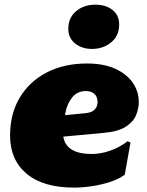

<svg xmlns="http://www.w3.org/2000/svg" viewBox="-20 -809 642 837"><path d="M302.2 8.8Q168 8.8 95.9 -51.8Q23.9 -112.3 23.9 -217.8Q23.9 -313.5 66.4 -384Q108.9 -454.6 184.3 -493.4Q259.8 -532.2 359.4 -532.2Q432.6 -532.2 482.9 -509Q533.2 -485.8 559.1 -447.8Q585 -409.7 585 -364.3Q585 -335.9 573.2 -307.1Q561.5 -278.3 529.1 -257.1Q496.6 -235.8 434.6 -230L255.9 -213.4Q268.1 -137.7 380.4 -137.7Q418.9 -137.7 459.7 -151.9Q500.5 -166 536.6 -193.4L548.8 -187.5L523.9 -47.4Q500 -29.3 462.2 -16.6Q424.3 -3.9 382.1 2.4Q339.8 8.8 302.2 8.8ZM264.6 -315.9 263.7 -307.1 351.1 -315.4Q379.9 -317.9 392.6 -331.3Q405.3 -344.7 405.3 -362.3Q405.3 -388.2 390.9 -400.1Q376.5 -412.1 355 -412.1Q317.4 -412.1 295.2 -385Q272.9 -357.9 264.6 -315.9ZM380.9 -595.7Q337.9 -595.7 307.9 -619.1Q277.8 -642.6 277.8 -683.6Q277.8 -731.9 311.8 -760.3Q345.7 -788.6 396 -788.6Q441.9 -788.6 470.7 -765.4Q499.5 -742.2 499.5 -702.6Q499.5 -652.8 464.6 -624.3Q429.7 -595.7 380.9 -595.7Z"/></svg>

Font: Bevan
Style: Italic
Weight: 400
Italic angle: -10°
Designer: Vernon Adams
Foundry: Vernon Adams
Version: Version 2.100; ttfautohint (v1.8.3)